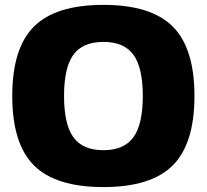

<svg xmlns="http://www.w3.org/2000/svg" viewBox="-20 -740 840 780"><path d="M117.9 -632.1Q206.1 -720.2 399.9 -720.2Q593.8 -720.2 681.9 -632.1Q770 -543.9 770 -350.1Q770 -156.2 681.9 -68.1Q593.8 20 399.9 20Q206.1 20 117.9 -68.1Q29.8 -156.2 29.8 -350.1Q29.8 -543.9 117.9 -632.1ZM278.1 -182.4Q315.9 -129.9 399.9 -129.9Q483.9 -129.9 522 -182.4Q560.1 -234.9 560.1 -350.1Q560.1 -465.3 522 -517.6Q483.9 -569.8 399.9 -569.8Q315.9 -569.8 278.1 -517.6Q240.2 -465.3 240.2 -350.1Q240.2 -234.9 278.1 -182.4Z"/></svg>

Font: Fivo Sans Heavy
Style: Regular
Weight: 900
Designer: Alexander Slobzheninov
Foundry: Alexander Slobzheninov
Version: 1.0